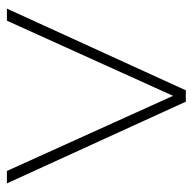

<svg xmlns="http://www.w3.org/2000/svg" viewBox="-21 -538 559 557"><g transform="rotate(-90 258.5 -259.5)"><path d="M512 -519 275 0H242L5 -519H41L259 -37L477 -519Z"/></g></svg>

Font: Montserrat Alternates ExLight
Style: Regular
Weight: 275
Designer: Julieta Ulanovsky
Foundry: Julieta Ulanovsky
Version: Version 7.200